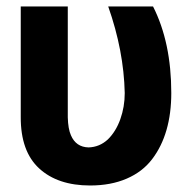

<svg xmlns="http://www.w3.org/2000/svg" viewBox="-20 -566 596 596"><path d="M44.4 -203.1V-545.9H190.4V-201.7Q191.4 -165.5 200.2 -146Q215.8 -109.4 254.9 -108.4Q289.1 -109.4 314.9 -133.3Q339.8 -157.7 353.5 -196Q367.2 -234.4 367.2 -277.3Q364.3 -408.7 315.9 -545.9H455.1Q511.7 -434.1 511.7 -277.3Q511.7 -213.9 496.8 -162.4Q481.9 -110.8 452.1 -71.8Q422.4 -32.7 373.3 -11.5Q324.2 9.8 259.8 9.8Q159.2 9.8 101.6 -43.2Q43.9 -96.2 44.4 -203.1Z"/></svg>

Font: Inter Tight Stencil
Style: Bold
Weight: 700
Designer: Rasmus Andersson
Foundry: rsms
Version: Version 3.004;Glyphs 3.1.2 (3151)